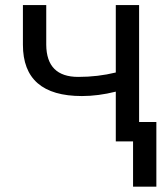

<svg xmlns="http://www.w3.org/2000/svg" viewBox="-20 -548 640 744"><path d="M428.7 -528.3H519V-75.2H585.9V175.3H495.6V0H428.7V-192.9Q360.4 -175.8 297.4 -175.8Q68.8 -175.8 68.8 -374.5V-528.3H159.2V-374.5Q160.2 -250 283.2 -250Q359.4 -250 428.7 -267.1Z"/></svg>

Font: RobotoMono-Regular
Style: Regular
Weight: 400
Designer: Google
Version: Version 2.000985; 2015; ttfautohint (v1.3)